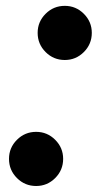

<svg xmlns="http://www.w3.org/2000/svg" viewBox="-20 -610 326 640"><path d="M105.5 -500.5Q105.5 -537.5 132 -564Q158.5 -590.5 196 -590.5Q233 -590.5 259.5 -564Q286 -537.5 286 -500.5Q286 -463 259.5 -436.5Q233 -410 196 -410Q158.5 -410 132 -436.5Q105.5 -463 105.5 -500.5ZM10 -80.5Q10 -117.5 36.5 -144Q63 -170.5 100.5 -170.5Q137.5 -170.5 164 -144Q190.5 -117.5 190.5 -80.5Q190.5 -43 164 -16.5Q137.5 10 100.5 10Q63 10 36.5 -16.5Q10 -43 10 -80.5Z"/></svg>

Font: Bodoni* 48pt
Style: Bold Italic
Weight: 700
Italic angle: -13°
Version: Version 2.3